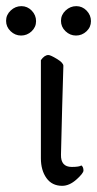

<svg xmlns="http://www.w3.org/2000/svg" viewBox="-52 -602 316 625"><path d="M161.6 -567.9Q176.8 -582 196.3 -582Q215.8 -582 230 -567.4Q244.1 -552.7 244.1 -533.2Q244.1 -513.7 229.5 -500Q214.8 -486.3 195.3 -486.3Q175.8 -486.3 161.1 -500.5Q146.5 -514.6 146.5 -534.2Q146.5 -553.7 161.6 -567.9ZM-17.1 -567.9Q-2 -582 17.6 -582Q37.1 -582 51.3 -567.4Q65.4 -552.7 65.4 -533.2Q65.4 -513.7 50.8 -500Q36.1 -486.3 16.6 -486.3Q-2.9 -486.3 -17.6 -500.5Q-32.2 -514.6 -32.2 -534.2Q-32.2 -553.7 -17.1 -567.9ZM150.4 2.9Q117.2 2.9 99.1 -22.5Q81.1 -47.9 81.1 -86.9V-406.2Q92.8 -422.9 105.5 -422.9Q112.3 -422.9 133.3 -410.2Q154.3 -397.5 154.3 -387.7Q153.3 -353.5 150.4 -254.4Q147.5 -155.3 146.5 -98.6Q145.5 -58.6 181.6 -58.6Q206.1 -58.6 212.9 -63.5Q219.7 -58.6 219.7 -46.9Q219.7 -38.1 196.8 -17.6Q173.8 2.9 150.4 2.9Z"/></svg>

Font: Crimson Text
Style: Regular
Weight: 400
Version: Version 0.13